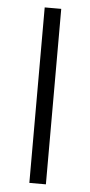

<svg xmlns="http://www.w3.org/2000/svg" viewBox="-52 -731 359 763"><g transform="rotate(5 128.0 -350.0)"><path d="M95 -700H161V0H95Z"/></g></svg>

Font: PT Root UI
Style: Regular
Weight: 400
Designer: Vitaly Kuzmin
Foundry: ParaType Ltd.
Version: Version 2.001G